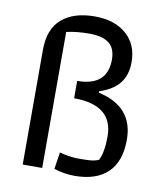

<svg xmlns="http://www.w3.org/2000/svg" viewBox="-77 -730 705 805"><g transform="rotate(10 275.0 -327.5)"><path d="M206 -5 217 -77Q233 -72 255.5 -68.5Q278 -65 297 -65Q331 -65 349 -66.5Q367 -68 384 -75Q402 -111 402 -177Q402 -311 236 -311V-385Q364 -385 364 -498Q364 -546 336 -567.5Q308 -589 253 -589Q198 -589 155 -579V0H72V-489Q72 -577 122.5 -620.5Q173 -664 262 -664Q347 -664 397 -620.5Q447 -577 447 -502Q447 -447 419.5 -412Q392 -377 334 -358V-352Q484 -319 484 -178Q484 -85 435 -38Q386 9 294 9Q250 9 206 -5Z"/></g></svg>

Font: Athiti Medium
Style: Regular
Weight: 500
Designer: CadsonDemak Team
Foundry: CadsonDemak
Version: Version 1.032